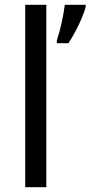

<svg xmlns="http://www.w3.org/2000/svg" viewBox="-20 -780 377 800"><path d="M173 0V-760H85V0ZM337 -751V-760H250C245 -717 230 -650 217 -612V-600H265C295 -644 328 -715 337 -751Z"/></svg>

Font: Noto Sans Caucasian Albanian
Style: Regular
Weight: 400
Designer: Monotype Design Team
Foundry: Monotype Imaging Inc.
Version: Version 2.005